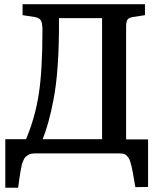

<svg xmlns="http://www.w3.org/2000/svg" viewBox="-20 -720 763 901"><path d="M4.9 161.1V-66.9H102.1Q145 -168 162.1 -279.3Q179.2 -390.6 179.2 -577.1Q179.2 -611.8 171.9 -624Q164.6 -636.2 143.1 -640.1L85.9 -648.9V-700.2H660.2V-648.9L604 -640.1Q583.5 -636.7 577.6 -627Q571.8 -617.2 571.8 -591.8V-65.9H674.8V157.2L615.2 158.2L603 87.9Q599.1 68.8 597.2 60.3Q595.2 51.8 591.3 39.1Q587.4 26.4 583.7 21.2Q580.1 16.1 574.2 10Q568.4 3.9 560.5 2Q552.7 0 542 0H144Q133.8 0 125.5 1.7Q117.2 3.4 110.8 8.1Q104.5 12.7 99.9 16.4Q95.2 20 91.6 29.1Q87.9 38.1 85.4 43.2Q83 48.3 80.6 61.5Q78.1 74.7 76.9 80.8Q75.7 86.9 73.2 103L64.9 161.1ZM180.2 -66.9H459V-634.8H256.8Q258.3 -386.2 230 -247.1Q209 -138.2 180.2 -66.9Z"/></svg>

Font: Literata Book Medium
Style: Regular
Weight: 500
Designer: Latin by Veronika Burian and Jose Scaglione. Greek by Irene Vlachou. Cyrillic by Vera Evstafieva
Foundry: TypeTogether
Version: Version 2.003;PS 002.003;hotconv 1.0.88;makeotf.lib2.5.64775